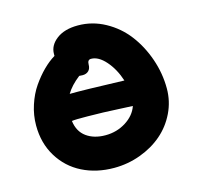

<svg xmlns="http://www.w3.org/2000/svg" viewBox="-105 -821 966 941"><g transform="rotate(-15 378.0 -350.5)"><path d="M361.8 9.8Q272.5 9.8 200.9 -26.1Q129.4 -62 87.2 -130.9Q44.9 -199.7 44.9 -290Q44.9 -341.8 61.3 -392.1Q77.6 -442.4 104.2 -481Q130.9 -519.5 160.4 -548.8Q189.9 -578.1 220.2 -596.2V-606Q220.2 -649.4 260.5 -680.2Q300.8 -710.9 369.1 -710.9Q441.9 -710.9 506.6 -675.5Q571.3 -640.1 615.5 -582.3Q659.7 -524.4 685.3 -450.4Q710.9 -376.5 710.9 -299.8Q710.9 -234.9 682.9 -177Q654.8 -119.1 607.4 -78.4Q560.1 -37.6 495.8 -13.9Q431.6 9.8 361.8 9.8ZM329.1 -469.2Q317.9 -469.2 312 -470.2Q266.6 -435.1 244.1 -397Q308.1 -398.4 520 -391.1Q500 -452.6 463.4 -494.4Q426.8 -536.1 389.2 -536.1Q371.1 -536.1 371.1 -512.2Q371.1 -491.7 359.9 -480.5Q348.6 -469.2 329.1 -469.2ZM361.8 -155.8Q419.4 -155.8 465.8 -185.1Q512.2 -214.4 527.8 -259.8Q511.7 -260.3 455.6 -263.2Q399.4 -266.1 378.7 -266.6Q357.9 -267.1 299.6 -268.1Q241.2 -269 220.2 -266.1Q227.1 -211.4 265.4 -183.6Q303.7 -155.8 361.8 -155.8Z"/></g></svg>

Font: Shantell Sans Normal
Style: Regular
Weight: 800
Designer: Stephen Nixon, Anya Danilova, Shantell Martin
Foundry: Arrow Type
Version: Version 1.006;[559af2be0]